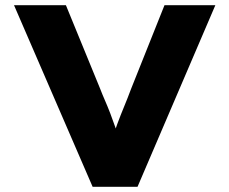

<svg xmlns="http://www.w3.org/2000/svg" viewBox="-20 -720 884 740"><path d="M337 0 34 -700H234L366 -378Q374 -357 384.5 -333Q395 -309 405 -283Q415 -257 425 -228Q435 -199 443 -165H407Q419 -207 432 -242Q445 -277 458.5 -309.5Q472 -342 485 -377L614 -700H810L510 0Z"/></svg>

Font: Lexend Giga ExtraBold
Style: Regular
Weight: 800
Designer: Bonnie Shaver-Troup, Thomas Jockin
Foundry: Lexend
Version: Version 1.007